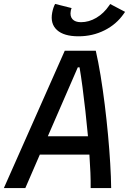

<svg xmlns="http://www.w3.org/2000/svg" viewBox="-43 -950 652 970"><path d="M-23.4 0 284.2 -693.8H440.9Q453.6 -638.7 465.1 -568.6Q476.6 -498.5 486.1 -421.9Q495.6 -345.2 502.7 -268.8Q509.8 -192.4 513.9 -123.3Q518.1 -54.2 518.6 0H415Q415.5 -33.7 413.8 -77.1Q412.1 -120.6 408.7 -168.9H158.2L85 0ZM198.7 -261.7H401.4Q395.5 -325.7 388.4 -389.4Q381.3 -453.1 373.8 -510Q366.2 -566.9 358.9 -609.9H350.1ZM353.5 -766.6Q279.8 -766.6 244.9 -798.3Q210 -830.1 220.7 -886.2Q225.6 -912.1 235.4 -930.2L318.8 -909.2Q315.4 -901.4 314.5 -895Q309.6 -868.2 323.2 -853Q336.9 -837.9 366.2 -837.9Q406.2 -837.9 443.8 -860.1Q481.4 -882.3 508.3 -921.9L513.7 -929.7L588.9 -890.1L582.5 -880.9Q545.4 -827.1 485.1 -796.9Q424.8 -766.6 353.5 -766.6Z"/></svg>

Font: Cascadia Mono PL
Style: Italic
Weight: 400
Italic angle: -10°
Monospace: yes
Designer: Aaron Bell
Foundry: Saja Typeworks
Version: Version 2404.023; ttfautohint (v1.8.4)